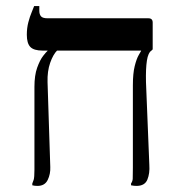

<svg xmlns="http://www.w3.org/2000/svg" viewBox="-20 -606 585 630"><path d="M428 4Q424 4 419 3.5Q414 3 410 2V-4Q415 -11 415.5 -19.5Q416 -28 416 -56V-326Q416 -365 422 -389Q428 -413 435 -425Q442 -437 443 -439V-440H120Q91 -440 79.5 -452Q68 -464 68 -492Q68 -514 73 -533Q78 -552 84 -566Q90 -580 92 -586H109V-571Q109 -559 114.5 -552.5Q120 -546 136 -546H467Q481 -546 481 -532V-444L477 -440Q466 -433 462 -407Q458 -381 459 -337L470 -65Q472 -37 463.5 -16.5Q455 4 428 4ZM103 4Q99 4 94 3.5Q89 3 86 2V-4Q88 -8 90.5 -16Q93 -24 93 -49V-321Q93 -359 102 -384Q111 -409 121.5 -422.5Q132 -436 136 -439V-465H168V-441Q154 -427 144.5 -399.5Q135 -372 136 -337L145 -58Q146 -35 136.5 -15.5Q127 4 103 4Z"/></svg>

Font: Frank Ruhl Libre
Style: Regular
Weight: 400
Designer: Yanek Iontef
Foundry: Fontef
Version: Version 6.004